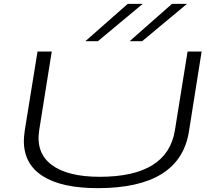

<svg xmlns="http://www.w3.org/2000/svg" viewBox="-20 -968 1108 998"><path d="M488 10Q301 10 202.5 -52.5Q104 -115 104 -235Q104 -245 105 -257.5Q106 -270 109 -292L175 -700H249L184 -293Q165 -174 248 -111.5Q331 -49 498 -49Q850 -49 889 -290L955 -700H1028L962 -284Q915 10 488 10ZM654 -754 874 -948H952L719 -754ZM424 -754 644 -948H722L489 -754Z"/></svg>

Font: Georama ExtraExtended Light
Style: Italic
Weight: 300
Width: 8
Italic angle: -9°
Designer: Jean-Baptiste Levee
Foundry: Production Type
Version: Version 1.000